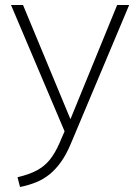

<svg xmlns="http://www.w3.org/2000/svg" viewBox="-20 -520 560 767"><path d="M60 227 50 188Q97 177 127.5 160.5Q158 144 179 118Q200 92 217 53L243 -7L242 14L24 -500H72L273 -16H250L448 -500H496L263 54Q245 97 224 126.5Q203 156 178.5 176Q154 196 124.5 208Q95 220 60 227Z"/></svg>

Font: Mulish ExtraLight
Style: Regular
Weight: 200
Designer: Vernon Adams
Foundry: Vernon Adams
Version: Version 3.603